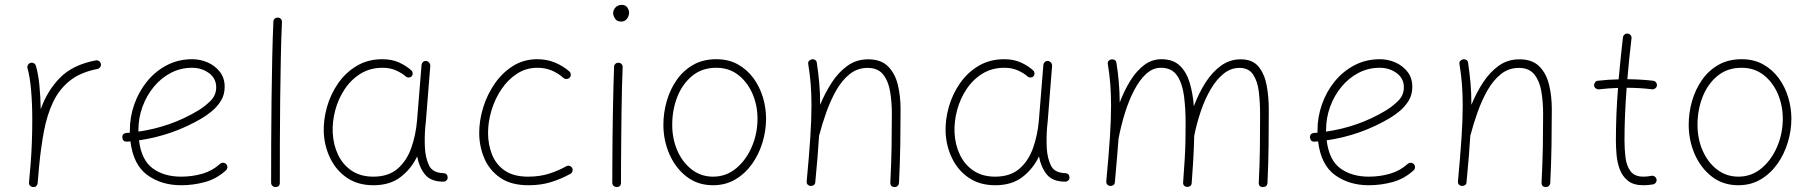

<svg xmlns="http://www.w3.org/2000/svg" viewBox="-20 -749 7436 787"><path d="M114.7 17.6Q111.8 17.1 108.9 16.1Q97.7 10.7 99.1 0Q99.1 -0.5 99.1 -2V-3.4Q100.6 -22 102.3 -40.5Q104 -59.1 105.5 -77.1Q108.9 -119.6 110.6 -166.5Q112.3 -213.4 112.3 -259.8Q112.3 -323.2 107.4 -379.4Q102.5 -435.5 92.8 -469.2Q90.8 -476.1 94.5 -482.7Q98.1 -489.3 105 -491.2Q111.8 -493.7 118.4 -490Q125 -486.3 127 -479.5Q136.7 -447.3 141.4 -400.6Q146 -354 147 -301.3Q173.3 -376.5 225.6 -429.9Q277.8 -483.4 372.6 -501.5Q379.9 -502.9 386 -498.5Q392.1 -494.1 393.6 -487.3Q395 -480 390.6 -473.9Q386.2 -467.8 379.4 -466.3Q310.5 -453.1 266.8 -418.5Q223.1 -383.8 198.2 -331.8Q173.3 -279.8 160.6 -213.6Q147.9 -147.5 140.6 -70.3Q137.7 -31.7 134.3 2Q133.8 4.9 132.8 7.8Q127.4 19 116.7 17.6Q115.7 17.6 114.7 17.6Z M906.2 -50.8Q867.7 -15.6 819.8 -2.7Q772 10.3 722.7 10.3Q641.6 10.3 584 -31.5Q526.4 -73.2 514.6 -169.4Q507.8 -168.9 500.5 -168.5Q483.4 -167.5 481.4 -185.1Q480.5 -202.1 498 -204.1Q505.4 -204.6 512.2 -205.1Q512.2 -210 512.2 -214.8Q512.2 -269.5 530.5 -321.5Q548.8 -373.5 582.8 -415.3Q616.7 -457 663.8 -481.7Q710.9 -506.3 768.1 -506.3Q800.8 -506.3 831.1 -493.2Q861.3 -480 881.1 -454.8Q900.9 -429.7 900.9 -393.1Q900.9 -360.4 885.5 -335.7Q870.1 -311 848.6 -293.5Q827.1 -275.9 809.1 -265.1Q688.5 -193.8 549.8 -173.8Q559.6 -92.8 606 -58.8Q652.3 -24.9 722.7 -24.9Q768.1 -24.9 809.3 -36.9Q850.6 -48.8 881.8 -77.1Q887.2 -82 894.8 -81.8Q902.3 -81.5 907.2 -76.2Q912.1 -70.8 911.9 -63.2Q911.6 -55.7 906.2 -50.8ZM767.6 -471.2Q720.2 -471.2 680.2 -450.2Q640.1 -429.2 610.4 -393.1Q580.6 -356.9 564 -311.3Q547.4 -265.6 547.4 -216.3Q547.4 -212.9 547.4 -209.5Q679.2 -228.5 789.6 -294.4Q817.9 -311 842 -334.7Q866.2 -358.4 866.2 -391.1Q866.2 -427.7 836.4 -449.5Q806.6 -471.2 767.6 -471.2Z M1119.1 -676.8Q1126.5 -676.8 1131.3 -671.4Q1136.2 -666 1135.7 -658.2Q1132.8 -595.7 1131.1 -512.7Q1129.4 -429.7 1128.4 -338.6Q1127.4 -247.6 1127.2 -159.9Q1127 -72.3 1127 0Q1127 17.6 1108.9 17.6Q1101.6 17.6 1096.4 12.5Q1091.3 7.3 1091.3 0Q1091.3 -72.3 1091.6 -160.2Q1091.8 -248 1093 -339.1Q1094.2 -430.2 1095.9 -513.7Q1097.7 -597.2 1100.6 -660.2Q1100.6 -667.5 1106 -672.4Q1111.3 -677.2 1119.1 -676.8Z M1510.3 -24.9Q1572.3 -24.9 1609.9 -57.6Q1647.5 -90.3 1666 -143.3Q1684.6 -196.3 1689.5 -255.9L1708 -483.9Q1709 -490.7 1714.4 -495.4Q1719.7 -500 1727.1 -499Q1733.9 -498.5 1739 -492.4Q1744.1 -486.3 1743.7 -479L1725.6 -251Q1724.6 -238.8 1723.1 -227.1Q1719.7 -184.6 1721.7 -143.1Q1724.1 -101.1 1738.8 -70.6Q1753.4 -40 1799.8 -39.1Q1814.5 -37.1 1814.9 -22Q1815.4 -14.6 1810.1 -9.5Q1804.7 -4.4 1797.4 -4.4Q1744.6 -4.4 1720.9 -35.2Q1697.3 -65.9 1689.9 -107.9Q1665.5 -56.6 1621.8 -23.2Q1578.1 10.3 1510.7 10.3Q1447.8 10.3 1403.3 -19.5Q1358.9 -49.3 1334.5 -98.6Q1310.1 -147.9 1307.1 -205.6Q1305.2 -256.8 1320.1 -309.8Q1335 -362.8 1366 -407.5Q1397 -452.1 1442.6 -479.2Q1488.3 -506.3 1547.4 -506.3Q1586.4 -506.3 1616.2 -492.7Q1646 -479 1666.5 -460Q1671.4 -455.1 1671.4 -447.3Q1671.4 -439.5 1666 -435.1Q1661.1 -430.7 1653.3 -431.4Q1645.5 -432.1 1641.1 -437.5Q1626 -450.2 1602.5 -460.7Q1579.1 -471.2 1547.9 -471.2Q1497.6 -471.2 1458.5 -447.3Q1419.4 -423.3 1393.1 -383.8Q1366.7 -344.2 1354.2 -297.4Q1341.8 -250.5 1343.8 -205.1Q1346.2 -155.8 1365.7 -114.7Q1385.3 -73.7 1421.6 -49.3Q1458 -24.9 1510.3 -24.9Z M2315.4 -431.2Q2310.5 -425.8 2303 -425.3Q2295.4 -424.8 2290 -429.2Q2267.6 -449.2 2241 -460.2Q2214.4 -471.2 2182.6 -471.2Q2136.7 -471.2 2099.4 -447Q2062 -422.9 2035.4 -383.3Q2008.8 -343.8 1994.6 -296.6Q1980.5 -249.5 1980.5 -203.6Q1980.5 -157.7 1996.3 -116.7Q2012.2 -75.7 2048.3 -50.3Q2084.5 -24.9 2145 -24.9Q2191.9 -24.9 2230.5 -37.1Q2269 -49.3 2302.7 -68.4Q2309.6 -71.3 2316.4 -68.4Q2323.2 -65.4 2326.2 -58.6Q2328.6 -52.2 2325.9 -45.4Q2323.2 -38.6 2316.4 -35.6Q2279.3 -15.1 2238 -2.4Q2196.8 10.3 2146.5 10.3Q2074.2 10.3 2029.8 -20.8Q1985.4 -51.8 1964.8 -100.8Q1944.3 -149.9 1944.3 -204.6Q1944.3 -255.9 1960.7 -308.8Q1977.1 -361.8 2008.1 -406.5Q2039.1 -451.2 2083 -478.8Q2127 -506.3 2182.1 -506.3Q2221.2 -506.3 2253.9 -492.9Q2286.6 -479.5 2313.5 -456.5Q2318.8 -451.7 2319.6 -444.1Q2320.3 -436.5 2315.4 -431.2Z M2493.2 -694.8Q2493.2 -708 2502.9 -718.5Q2512.7 -729 2528.8 -729Q2544.4 -729 2551.5 -718Q2558.6 -707 2558.6 -698.2Q2558.6 -683.6 2550 -672.1Q2541.5 -660.6 2526.4 -660.6Q2508.3 -660.6 2500.7 -673.1Q2493.2 -685.5 2493.2 -694.8ZM2515.6 -491.7Q2522.9 -491.7 2527.8 -486.3Q2532.7 -481 2532.2 -473.1Q2530.8 -439 2529.5 -390.6Q2528.3 -342.3 2527.6 -287.4Q2526.9 -232.4 2526.4 -178Q2525.9 -123.5 2525.6 -77.1Q2525.4 -30.8 2525.4 0Q2525.4 17.6 2507.3 17.6Q2500 17.6 2494.9 12.5Q2489.7 7.3 2489.7 0Q2489.7 -30.8 2490 -77.1Q2490.2 -123.5 2490.7 -178Q2491.2 -232.4 2492.2 -287.6Q2493.2 -342.8 2494.4 -391.6Q2495.6 -440.4 2497.1 -475.1Q2497.1 -482.4 2502.4 -487.3Q2507.8 -492.2 2515.6 -491.7Z M2916 -506.3Q2966.3 -506.3 3004.4 -485.1Q3042.5 -463.9 3068.4 -428.5Q3094.2 -393.1 3107.2 -349.9Q3120.1 -306.6 3120.1 -262.7Q3120.1 -213.9 3105.5 -165.3Q3090.8 -116.7 3062.7 -77.1Q3034.7 -37.6 2994.4 -13.7Q2954.1 10.3 2902.8 10.3Q2839.8 10.3 2794.2 -25.1Q2748.5 -60.5 2723.9 -117.2Q2699.2 -173.8 2699.2 -237.3Q2699.2 -286.6 2712.9 -334.5Q2726.6 -382.3 2753.7 -421.1Q2780.8 -460 2821.3 -483.2Q2861.8 -506.3 2916 -506.3ZM2916 -471.2Q2857.9 -471.2 2817.6 -438.2Q2777.3 -405.3 2756.3 -352.1Q2735.4 -298.8 2735.4 -237.3Q2735.4 -179.7 2756.6 -131.3Q2777.8 -83 2815.7 -54Q2853.5 -24.9 2902.8 -24.9Q2956.5 -24.9 2997.6 -59.1Q3038.6 -93.3 3061.8 -147.7Q3085 -202.1 3085 -262.7Q3085 -316.4 3064.7 -364Q3044.4 -411.6 3006.6 -441.4Q2968.8 -471.2 2916 -471.2Z M3286.6 -5.9Q3296.4 -110.4 3301.3 -184.3Q3306.2 -258.3 3306.2 -315.9Q3306.2 -363.8 3303 -404.3Q3299.8 -444.8 3293 -485.8Q3291.5 -494.1 3295.9 -499Q3300.3 -503.9 3306.2 -505.4Q3313 -507.3 3320.1 -503.9Q3327.1 -500.5 3328.1 -491.7Q3334.5 -449.7 3338.1 -408.4Q3341.8 -367.2 3341.8 -319.3Q3361.8 -368.2 3389.4 -410.6Q3417 -453.1 3453.9 -479.5Q3490.7 -505.9 3538.6 -505.9Q3591.3 -505.9 3620.1 -476.8Q3648.9 -447.8 3660.2 -401.4Q3671.4 -355 3671.4 -301.8Q3671.4 -226.6 3670.2 -153.8Q3668.9 -81.1 3665 0.5Q3665 6.8 3660.2 12.2Q3655.3 17.6 3647 17.6Q3629.4 17.6 3629.4 -0.5Q3633.3 -77.6 3634.5 -145Q3635.7 -212.4 3635.7 -282.2Q3635.7 -331.5 3628.4 -374.5Q3621.1 -417.5 3599.6 -444.1Q3578.1 -470.7 3536.1 -470.7Q3494.6 -470.7 3462.9 -445.3Q3431.2 -419.9 3407.7 -378.7Q3384.3 -337.4 3367.2 -289.3Q3350.1 -241.2 3338.4 -196.3Q3337.9 -194.8 3337.4 -193.8Q3335 -153.3 3331.1 -105.7Q3327.1 -58.1 3321.8 -2Q3321.3 6.3 3315.2 10Q3309.1 13.7 3302.2 13.2Q3295.9 12.7 3291 8.1Q3286.1 3.4 3286.6 -5.9Z M4059.1 -24.9Q4121.1 -24.9 4158.7 -57.6Q4196.3 -90.3 4214.8 -143.3Q4233.4 -196.3 4238.3 -255.9L4256.8 -483.9Q4257.8 -490.7 4263.2 -495.4Q4268.6 -500 4275.9 -499Q4282.7 -498.5 4287.8 -492.4Q4293 -486.3 4292.5 -479L4274.4 -251Q4273.4 -238.8 4272 -227.1Q4268.6 -184.6 4270.5 -143.1Q4272.9 -101.1 4287.6 -70.6Q4302.2 -40 4348.6 -39.1Q4363.3 -37.1 4363.8 -22Q4364.3 -14.6 4358.9 -9.5Q4353.5 -4.4 4346.2 -4.4Q4293.5 -4.4 4269.8 -35.2Q4246.1 -65.9 4238.8 -107.9Q4214.4 -56.6 4170.7 -23.2Q4127 10.3 4059.6 10.3Q3996.6 10.3 3952.1 -19.5Q3907.7 -49.3 3883.3 -98.6Q3858.9 -147.9 3856 -205.6Q3854 -256.8 3868.9 -309.8Q3883.8 -362.8 3914.8 -407.5Q3945.8 -452.1 3991.5 -479.2Q4037.1 -506.3 4096.2 -506.3Q4135.3 -506.3 4165 -492.7Q4194.8 -479 4215.3 -460Q4220.2 -455.1 4220.2 -447.3Q4220.2 -439.5 4214.8 -435.1Q4210 -430.7 4202.1 -431.4Q4194.3 -432.1 4189.9 -437.5Q4174.8 -450.2 4151.4 -460.7Q4127.9 -471.2 4096.7 -471.2Q4046.4 -471.2 4007.3 -447.3Q3968.3 -423.3 3941.9 -383.8Q3915.5 -344.2 3903.1 -297.4Q3890.6 -250.5 3892.6 -205.1Q3895 -155.8 3914.6 -114.7Q3934.1 -73.7 3970.5 -49.3Q4006.8 -24.9 4059.1 -24.9Z M4514.6 -5.9Q4524.4 -110.4 4529.3 -184.3Q4534.2 -258.3 4534.2 -315.9Q4534.2 -363.8 4531 -404.3Q4527.8 -444.8 4521 -485.8Q4519.5 -494.1 4523.9 -499.3Q4528.3 -504.4 4534.7 -505.4Q4541.5 -506.8 4548.1 -503.7Q4554.7 -500.5 4556.2 -491.7Q4562.5 -452.1 4565.9 -412.8Q4569.3 -373.5 4569.8 -329.1Q4588.4 -378.4 4613.5 -418.7Q4638.7 -459 4670.4 -482.7Q4702.1 -506.3 4740.7 -506.3Q4788.6 -506.3 4816.2 -479.7Q4843.8 -453.1 4856.7 -409.2Q4869.6 -365.2 4873.5 -313.5Q4893.1 -366.2 4920.9 -409.9Q4948.7 -453.6 4984.9 -479.7Q5021 -505.9 5065.4 -505.9Q5114.3 -505.9 5138.9 -475.6Q5163.6 -445.3 5172.1 -398.4Q5180.7 -351.6 5180.7 -301.8Q5180.7 -226.6 5179.9 -153.8Q5179.2 -81.1 5175.3 0.5Q5174.3 17.6 5156.7 17.6Q5138.7 17.6 5139.6 -0.5Q5143.6 -77.6 5144.3 -145Q5145 -212.4 5145 -282.2Q5145 -329.6 5139.9 -372.6Q5134.8 -415.5 5116.7 -443.1Q5098.6 -470.7 5060.5 -470.7Q5024.9 -470.7 4995.4 -446.8Q4965.8 -422.9 4942.4 -382.8Q4918.9 -342.8 4902.1 -293.2Q4885.3 -243.7 4875 -191.9Q4874.5 -164.1 4873.3 -137.2Q4872.1 -110.4 4870.1 -77.6Q4868.2 -44.9 4864.7 1Q4864.3 9.8 4858.4 13.7Q4852.5 17.6 4845.7 17.1Q4839.4 17.1 4834.2 12.5Q4829.1 7.8 4829.6 -1Q4834 -60.1 4836.2 -98.6Q4838.4 -137.2 4839.1 -170.2Q4839.8 -203.1 4839.8 -245.6Q4839.8 -303.2 4833.3 -354.7Q4826.7 -406.2 4805.2 -438.7Q4783.7 -471.2 4738.3 -471.2Q4705.6 -471.2 4678.5 -446.5Q4651.4 -421.9 4629.4 -380.1Q4607.4 -338.4 4591.3 -286.6Q4575.2 -234.9 4564.9 -181.2Q4562 -143.1 4558.3 -98.6Q4554.7 -54.2 4549.8 -2Q4549.3 6.3 4543.2 10Q4537.1 13.7 4530.3 13.2Q4523.9 12.7 4519 7.8Q4514.2 2.9 4514.6 -5.9Z M5774.4 -50.8Q5735.8 -15.6 5688 -2.7Q5640.1 10.3 5590.8 10.3Q5509.8 10.3 5452.1 -31.5Q5394.5 -73.2 5382.8 -169.4Q5376 -168.9 5368.7 -168.5Q5351.6 -167.5 5349.6 -185.1Q5348.6 -202.1 5366.2 -204.1Q5373.5 -204.6 5380.4 -205.1Q5380.4 -210 5380.4 -214.8Q5380.4 -269.5 5398.7 -321.5Q5417 -373.5 5450.9 -415.3Q5484.9 -457 5532 -481.7Q5579.1 -506.3 5636.2 -506.3Q5668.9 -506.3 5699.2 -493.2Q5729.5 -480 5749.3 -454.8Q5769 -429.7 5769 -393.1Q5769 -360.4 5753.7 -335.7Q5738.3 -311 5716.8 -293.5Q5695.3 -275.9 5677.2 -265.1Q5556.6 -193.8 5418 -173.8Q5427.7 -92.8 5474.1 -58.8Q5520.5 -24.9 5590.8 -24.9Q5636.2 -24.9 5677.5 -36.9Q5718.8 -48.8 5750 -77.1Q5755.4 -82 5762.9 -81.8Q5770.5 -81.5 5775.4 -76.2Q5780.3 -70.8 5780 -63.2Q5779.8 -55.7 5774.4 -50.8ZM5635.7 -471.2Q5588.4 -471.2 5548.3 -450.2Q5508.3 -429.2 5478.5 -393.1Q5448.7 -356.9 5432.1 -311.3Q5415.5 -265.6 5415.5 -216.3Q5415.5 -212.9 5415.5 -209.5Q5547.4 -228.5 5657.7 -294.4Q5686 -311 5710.2 -334.7Q5734.4 -358.4 5734.4 -391.1Q5734.4 -427.7 5704.6 -449.5Q5674.8 -471.2 5635.7 -471.2Z M5956.1 -5.9Q5965.8 -110.4 5970.7 -184.3Q5975.6 -258.3 5975.6 -315.9Q5975.6 -363.8 5972.4 -404.3Q5969.2 -444.8 5962.4 -485.8Q5960.9 -494.1 5965.3 -499Q5969.7 -503.9 5975.6 -505.4Q5982.4 -507.3 5989.5 -503.9Q5996.6 -500.5 5997.6 -491.7Q6003.9 -449.7 6007.6 -408.4Q6011.2 -367.2 6011.2 -319.3Q6031.2 -368.2 6058.8 -410.6Q6086.4 -453.1 6123.3 -479.5Q6160.2 -505.9 6208 -505.9Q6260.7 -505.9 6289.6 -476.8Q6318.4 -447.8 6329.6 -401.4Q6340.8 -355 6340.8 -301.8Q6340.8 -226.6 6339.6 -153.8Q6338.4 -81.1 6334.5 0.5Q6334.5 6.8 6329.6 12.2Q6324.7 17.6 6316.4 17.6Q6298.8 17.6 6298.8 -0.5Q6302.7 -77.6 6304 -145Q6305.2 -212.4 6305.2 -282.2Q6305.2 -331.5 6297.9 -374.5Q6290.5 -417.5 6269 -444.1Q6247.6 -470.7 6205.6 -470.7Q6164.1 -470.7 6132.3 -445.3Q6100.6 -419.9 6077.1 -378.7Q6053.7 -337.4 6036.6 -289.3Q6019.5 -241.2 6007.8 -196.3Q6007.3 -194.8 6006.8 -193.8Q6004.4 -153.3 6000.5 -105.7Q5996.6 -58.1 5991.2 -2Q5990.7 6.3 5984.6 10Q5978.5 13.7 5971.7 13.2Q5965.3 12.7 5960.4 8.1Q5955.6 3.4 5956.1 -5.9Z M6771.5 -398.4Q6771 -391.1 6764.9 -386.7Q6758.8 -382.3 6752 -382.8Q6704.6 -389.2 6647.5 -389.2Q6643.6 -335.4 6641.1 -281.7Q6638.7 -228 6638.7 -173.3Q6638.7 -138.2 6642.8 -104Q6647 -69.8 6663.3 -47.4Q6679.7 -24.9 6716.3 -24.9Q6732.4 -24.9 6749.5 -28.3Q6756.3 -29.8 6762.5 -25.4Q6768.6 -21 6770 -14.2Q6771.5 -6.8 6767.1 -0.7Q6762.7 5.4 6755.9 6.8Q6735.4 10.3 6716.3 10.3Q6675.8 10.3 6652.8 -8.1Q6629.9 -26.4 6619.4 -54.7Q6608.9 -83 6606.2 -114.7Q6603.5 -146.5 6603.5 -173.3Q6603.5 -228 6605.7 -281.7Q6607.9 -335.4 6612.3 -388.7Q6571.3 -387.2 6533.7 -382.8Q6526.9 -382.3 6521 -386.7Q6515.1 -391.1 6514.2 -398.4Q6513.7 -405.3 6518.1 -411.4Q6522.5 -417.5 6529.8 -418Q6571.3 -422.9 6614.7 -423.8Q6618.7 -467.3 6623 -510Q6627.4 -552.7 6632.3 -595.7Q6633.3 -603 6639.2 -607.7Q6645 -612.3 6651.9 -611.3Q6659.2 -610.8 6663.8 -604.7Q6668.5 -598.6 6667.5 -591.8Q6662.6 -549.8 6658.2 -508.1Q6653.8 -466.3 6650.4 -424.3Q6707 -423.8 6756.3 -418Q6763.2 -417.5 6767.8 -411.4Q6772.5 -405.3 6771.5 -398.4Z M7118.7 -506.3Q7168.9 -506.3 7207 -485.1Q7245.1 -463.9 7271 -428.5Q7296.9 -393.1 7309.8 -349.9Q7322.8 -306.6 7322.8 -262.7Q7322.8 -213.9 7308.1 -165.3Q7293.5 -116.7 7265.4 -77.1Q7237.3 -37.6 7197 -13.7Q7156.7 10.3 7105.5 10.3Q7042.5 10.3 6996.8 -25.1Q6951.2 -60.5 6926.5 -117.2Q6901.9 -173.8 6901.9 -237.3Q6901.9 -286.6 6915.5 -334.5Q6929.2 -382.3 6956.3 -421.1Q6983.4 -460 7023.9 -483.2Q7064.5 -506.3 7118.7 -506.3ZM7118.7 -471.2Q7060.5 -471.2 7020.3 -438.2Q6980 -405.3 6959 -352.1Q6938 -298.8 6938 -237.3Q6938 -179.7 6959.2 -131.3Q6980.5 -83 7018.3 -54Q7056.2 -24.9 7105.5 -24.9Q7159.2 -24.9 7200.2 -59.1Q7241.2 -93.3 7264.4 -147.7Q7287.6 -202.1 7287.6 -262.7Q7287.6 -316.4 7267.3 -364Q7247.1 -411.6 7209.2 -441.4Q7171.4 -471.2 7118.7 -471.2Z"/></svg>

Font: Mikhak-DS1-FD ExtraLight
Style: Regular
Weight: 200
Designer: Amin Abedi
Version: Version 3.2